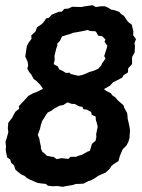

<svg xmlns="http://www.w3.org/2000/svg" viewBox="-20 -701 546 737"><path d="M221 16 199 13 183 14 164 12 156 5 137 3 124 1 108 -6 94 -12 83 -18 74 -26 62 -31 48 -42 39 -50 34 -66 23 -76 19 -89 8 -96 5 -109 2 -124 3 -140 1 -157 5 -168 12 -194 10 -209 12 -230 26 -248 29 -254 39 -272 54 -284 52 -293 65 -307 79 -322 89 -333 107 -343 123 -349 145 -360 135 -375 119 -391 109 -398 100 -415 91 -426 85 -438 88 -450 86 -464 77 -484 79 -498 83 -524 89 -536 101 -552 100 -565 116 -580 122 -596 138 -607 146 -614 157 -630 168 -633 179 -645 206 -656H217L227 -667L242 -668L257 -675L292 -674L301 -676L335 -681L348 -674L368 -677H383L392 -673L409 -663H415L437 -656L445 -647L456 -640L467 -623L473 -616L486 -606L489 -592L492 -581L491 -566L502 -551L496 -535L498 -526L497 -500L487 -482V-472V-455L472 -439L471 -423L454 -412L449 -403L434 -395L414 -385L402 -372L379 -359L388 -352L406 -343L410 -336L423 -327L432 -316L440 -309L454 -297L457 -287L467 -269L469 -261L470 -246L475 -224L478 -209L479 -199L477 -171L473 -157L465 -142L451 -128L444 -112L439 -99L435 -83L415 -70L407 -63L402 -54L386 -39L375 -34L357 -26L344 -17L328 -8L320 -6L300 4L279 5H270L261 9L235 13ZM281 -410 295 -413 306 -417 324 -425 339 -429 357 -437 368 -449 372 -458 385 -476 380 -486 389 -514 392 -525 381 -541 385 -549 372 -562 357 -564 350 -577 346 -581 326 -582 316 -586 294 -581 278 -578 260 -575 248 -570 240 -568 218 -561 210 -544 200 -534V-526L196 -515L189 -486L190 -471L186 -455L202 -446L207 -435L222 -428L233 -421L246 -422L252 -417L264 -414ZM198 -90 216 -94 242 -91 251 -99H272L280 -103L295 -107L316 -119L325 -122L330 -139L333 -149L347 -161L350 -176L349 -185L355 -215L351 -231L348 -240L347 -254L332 -260L330 -271L314 -280L300 -282L296 -291L283 -293L267 -302H256L239 -308L223 -298L208 -295L186 -283L179 -277L163 -269L158 -262L146 -243L142 -237L137 -222L134 -208L125 -183L131 -169L133 -156L137 -139V-131L143 -117L148 -115L160 -103L180 -99H185Z"/></svg>

Font: Winky Rough Medium
Style: Italic
Weight: 500
Italic angle: -8.97852°
Designer: Simon Atzbach
Foundry: typofactur
Version: Version 1.206; ttfautohint (v1.8.4.7-5d5b)